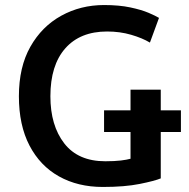

<svg xmlns="http://www.w3.org/2000/svg" viewBox="-20 -729 752 762"><path d="M388 13Q289 13 214 -29Q139 -71 97 -151.5Q55 -232 55 -347Q55 -463 100.5 -543.5Q146 -624 223 -666.5Q300 -709 393 -709Q453 -709 497.5 -699.5Q542 -690 570 -678Q598 -666 611 -658L575 -560Q545 -578 500.5 -591Q456 -604 405 -604Q298 -604 239 -537Q180 -470 180 -347Q180 -231 235 -160Q290 -89 398 -89Q435 -89 459.5 -92Q484 -95 498 -99V-205H393V-291H498V-373H618V-291H698V-205H618V-21Q594 -11 534.5 1Q475 13 388 13Z"/></svg>

Font: Ubuntu Sans SemiBold
Style: Regular
Weight: 600
Designer: Dalton Maag Ltd
Foundry: Dalton Maag Ltd
Version: Version 1.006; ttfautohint (v1.8.4.7-5d5b)